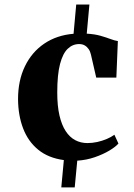

<svg xmlns="http://www.w3.org/2000/svg" viewBox="-20 -684 580 830"><path d="M58 -255.5Q58 -336 87.8 -397.5Q117.5 -459 171.5 -495.5Q225.5 -532 298 -538L309.5 -664.5H366.5L355 -538.5Q390 -536.5 415 -529.2Q440 -522 457.8 -515.2Q475.5 -508.5 489.5 -506.5L483 -348.5H396L373 -448.5Q370 -462 363 -472Q356 -482 346 -487.8Q336 -493.5 322 -493.5Q294 -493.5 272.8 -473.2Q251.5 -453 239.5 -407.2Q227.5 -361.5 227.5 -284Q227.5 -226.5 237 -185.2Q246.5 -144 263.8 -117.5Q281 -91 305 -78.2Q329 -65.5 358 -65.5Q379 -65.5 400.5 -70.2Q422 -75 441.5 -83.2Q461 -91.5 474.5 -101.5L492 -63.5Q480 -49.5 453 -33.2Q426 -17 390 -4.5Q354 8 314 10.5L303 126H245L256 8Q189 -1 145.2 -36.8Q101.5 -72.5 80 -128.8Q58.5 -185 58 -255.5Z"/></svg>

Font: Merriweather 96pt ExtraBold
Style: Regular
Weight: 800
Version: Version 2.100